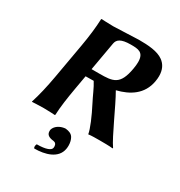

<svg xmlns="http://www.w3.org/2000/svg" viewBox="-205 -791 1097 1173"><g transform="rotate(30 343.5 -204.5)"><path d="M237.8 97C237.6 99.3 237.5 101.6 237.5 103.7C237.5 127.4 252.5 140.3 288.5 144C301.8 145.4 310.9 155.3 310.9 171.8C310.9 174.6 310.6 177.7 310 181C306.9 199 275.4 213 210.4 213C207.5 217.7 205.8 224.3 205.8 230.3C205.8 235.7 207.2 240.6 210.1 243C286.1 243 368.1 220 381 147C382.4 139.1 383.1 131.1 383.1 123.3C383.1 102.6 378.3 83.1 369.8 69C358.7 50.6 339 44.4 317.5 42H311.5C274.8 46 246.1 67 238.5 93ZM404.1 -602C455 -602 496 -600.6 496 -531.4C496 -517.8 494.4 -501.5 490.9 -482C468.9 -357 422 -352 325 -352H271L306.4 -553C311.6 -582 333.1 -602 404.1 -602ZM261.1 -296C278.9 -296 298 -296.1 317.9 -296.8C340.3 -262.1 358.5 -214.8 379 -176C416.3 -104 447.4 -31 452.4 3C471.9 0 511.9 0 530.9 0C550.9 0 603.9 0 623.4 3L625.9 0C585.1 -57.7 512 -231 463.7 -314.5C551.8 -336.1 628.4 -382.7 646.1 -483C648.5 -496.7 649.7 -509.4 649.7 -521.2C649.7 -565.5 633.4 -597.2 604.9 -618C563.9 -648 497.8 -652 431.9 -652C406.9 -652 284.7 -645 254.7 -645C220.7 -645 171.2 -648 171.2 -648L168.7 -645C166.6 -588 158.6 -520 145.4 -445L102.2 -200C89 -125 72.5 -54 54.9 0L55.4 3C55.4 3 101.9 0 136.9 0C170.9 0 216.4 3 216.4 3L218.9 0C221 -57 231 -125 244.2 -200Z"/></g></svg>

Font: Linux Biolinum O 
Style: Bold Italic
Weight: 700
Designer: Philipp H. Poll
Foundry: Philipp H. Poll
Version: Version 1.3.2